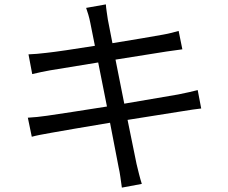

<svg xmlns="http://www.w3.org/2000/svg" viewBox="-20 -811 1040 876"><path d="M107 -274 125 -187C146 -193 174 -198 213 -205C262 -214 369 -232 482 -251L521 -49C528 -19 531 11 536 45L627 28C618 0 610 -34 603 -63L562 -264L808 -303C845 -309 877 -314 898 -316L882 -400C860 -394 832 -388 793 -380L547 -338L507 -539L740 -576C766 -580 797 -584 812 -586L795 -670C778 -665 753 -658 724 -653C682 -645 590 -630 493 -614L472 -722C469 -744 464 -772 463 -791L373 -775C380 -755 387 -733 392 -707L413 -602C319 -587 232 -574 193 -570C161 -566 135 -564 110 -563L127 -473C157 -480 180 -485 208 -490L428 -526L468 -325C354 -307 245 -290 195 -283C169 -279 130 -275 107 -274Z"/></svg>

Font: Source Han Sans KR
Style: Regular
Weight: 400
Designer: Ryoko NISHIZUKA 西塚涼子 (kana, bopomofo & ideographs); Paul D. Hunt (Latin, Greek & Cyrillic); Sandoll Communications 산돌커뮤니
Foundry: Adobe
Version: Version 2.004;hotconv 1.0.118;makeotfexe 2.5.65603